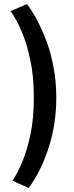

<svg xmlns="http://www.w3.org/2000/svg" viewBox="-20 -719 364 945"><path d="M121 206 41 170.5Q63 139.5 87.2 83.5Q111.5 27.5 129 -53Q146.5 -133.5 146.5 -237.5Q146.5 -343.5 129 -424.5Q111.5 -505.5 89 -558Q64 -620.5 32 -664L112.5 -699Q167 -628.5 211.5 -509Q230.5 -456.5 243.8 -386.8Q257 -317 257 -237.5Q257 -111.5 221.5 1Q184 121.5 121 206Z"/></svg>

Font: Lucymar Sans SemiBold
Style: Regular
Weight: 600
Foundry: The League of Moveable Type (original font) / Main changes by Cristiano Sobral with portions from Mirco Monsees
Version: Version 2.001;August 30, 2020;FontCreator 13.0.0.2681 64-bit